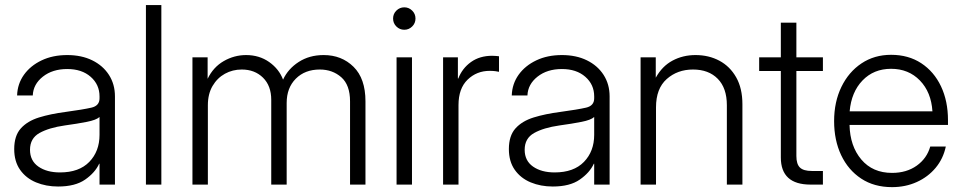

<svg xmlns="http://www.w3.org/2000/svg" viewBox="-20 -748 3894 778"><path d="M215.3 7.8Q166.5 7.8 126 -9Q85.4 -25.9 61.5 -59.8Q37.6 -93.8 37.6 -144Q37.6 -197.8 64.2 -227.5Q90.8 -257.3 137.9 -272Q185.1 -286.6 245.6 -294.4Q317.4 -304.2 350.3 -311.8Q383.3 -319.3 383.3 -349.6V-357.4Q383.3 -405.3 347.4 -436.8Q311.5 -468.3 252.4 -468.3Q192.9 -468.3 153.8 -437.5Q114.7 -406.7 112.8 -361.3H49.3Q50.8 -408.2 77.1 -445.1Q103.5 -481.9 148.7 -503.4Q193.8 -524.9 252.4 -524.9Q310.1 -524.9 353.5 -503.7Q397 -482.4 421.4 -444.6Q445.8 -406.7 445.8 -357.4V0H383.3V-84.5H381.8Q365.2 -48.3 325 -20.3Q284.7 7.8 215.3 7.8ZM223.1 -49.3Q300.3 -49.3 341.8 -92Q383.3 -134.8 383.3 -201.7V-273.9Q370.1 -261.7 331.8 -254.2Q293.5 -246.6 242.7 -239.7Q178.2 -230.5 139.9 -209Q101.6 -187.5 101.6 -141.1Q101.6 -96.7 135.5 -73Q169.4 -49.3 223.1 -49.3Z M633.8 -727.5V0H571.3V-727.5Z M759.8 0V-515.6H821.3V-428.7Q844.2 -476.1 886.7 -500.5Q929.2 -524.9 977.1 -524.9Q1030.8 -524.9 1070.8 -496.6Q1110.8 -468.3 1127 -425.3Q1147 -468.8 1190.2 -496.8Q1233.4 -524.9 1291.5 -524.9Q1364.3 -524.9 1412.6 -477.3Q1460.9 -429.7 1460.9 -337.4V0H1398.4V-337.4Q1398.4 -403.8 1362.8 -435.1Q1327.1 -466.3 1275.9 -466.3Q1215.8 -466.3 1178.7 -429.2Q1141.6 -392.1 1141.6 -330.6V0H1079.1V-343.3Q1079.1 -400.4 1045.7 -433.3Q1012.2 -466.3 959.5 -466.3Q922.4 -466.3 891.4 -449.2Q860.4 -432.1 841.3 -399.7Q822.3 -367.2 822.3 -321.8V0Z M1586.9 0V-515.6H1649.4V0ZM1618.2 -627.4Q1599.6 -627.4 1586.2 -640.6Q1572.8 -653.8 1572.8 -672.9Q1572.8 -691.9 1586.2 -705.1Q1599.6 -718.3 1618.2 -718.3Q1636.7 -718.3 1650.1 -705.1Q1663.6 -691.9 1663.6 -672.9Q1663.6 -653.8 1650.1 -640.6Q1636.7 -627.4 1618.2 -627.4Z M1775.4 0V-515.6H1835.4V-429.7H1836.9Q1853 -471.2 1888.4 -496.6Q1923.8 -522 1974.6 -522Q1983.9 -522 1990.5 -521.2Q1997.1 -520.5 2002 -520V-457Q1997.6 -458 1987.8 -459.5Q1978 -460.9 1964.4 -460.9Q1911.6 -460.9 1874.8 -425.3Q1837.9 -389.6 1837.9 -322.3V0Z M2219.7 7.8Q2170.9 7.8 2130.4 -9Q2089.8 -25.9 2065.9 -59.8Q2042 -93.8 2042 -144Q2042 -197.8 2068.6 -227.5Q2095.2 -257.3 2142.3 -272Q2189.5 -286.6 2250 -294.4Q2321.8 -304.2 2354.7 -311.8Q2387.7 -319.3 2387.7 -349.6V-357.4Q2387.7 -405.3 2351.8 -436.8Q2315.9 -468.3 2256.8 -468.3Q2197.3 -468.3 2158.2 -437.5Q2119.1 -406.7 2117.2 -361.3H2053.7Q2055.2 -408.2 2081.5 -445.1Q2107.9 -481.9 2153.1 -503.4Q2198.2 -524.9 2256.8 -524.9Q2314.5 -524.9 2357.9 -503.7Q2401.4 -482.4 2425.8 -444.6Q2450.2 -406.7 2450.2 -357.4V0H2387.7V-84.5H2386.2Q2369.6 -48.3 2329.3 -20.3Q2289.1 7.8 2219.7 7.8ZM2227.5 -49.3Q2304.7 -49.3 2346.2 -92Q2387.7 -134.8 2387.7 -201.7V-273.9Q2374.5 -261.7 2336.2 -254.2Q2297.9 -246.6 2247.1 -239.7Q2182.6 -230.5 2144.3 -209Q2106 -187.5 2106 -141.1Q2106 -96.7 2139.9 -73Q2173.8 -49.3 2227.5 -49.3Z M2638.2 -313V0H2575.7V-515.6H2637.2V-433.1Q2663.1 -480 2705.1 -502.4Q2747.1 -524.9 2798.3 -524.9Q2852.1 -524.9 2895 -502Q2938 -479 2963.1 -434.6Q2988.3 -390.1 2988.3 -325.7V0H2925.3V-321.8Q2925.3 -391.1 2888.4 -428.7Q2851.6 -466.3 2788.1 -466.3Q2725.1 -466.3 2681.6 -427.7Q2638.2 -389.2 2638.2 -313Z M3314.5 -515.6V-460.4H3207V-115.7Q3207 -83 3221.4 -69.1Q3235.8 -55.2 3269.5 -55.2H3314.5V0H3264.6Q3144 0 3144 -109.9V-460.4H3056.2V-515.6H3144V-656.2H3207V-515.6Z M3594.7 10.3Q3522 10.3 3469.5 -24.4Q3417 -59.1 3388.4 -119.4Q3359.9 -179.7 3359.9 -257.3Q3359.9 -335 3389.4 -395.8Q3418.9 -456.5 3470.9 -491.2Q3522.9 -525.9 3590.8 -525.9Q3661.1 -525.9 3712.9 -491.9Q3764.6 -458 3793 -398.2Q3821.3 -338.4 3821.3 -261.2V-241.7H3422.4Q3424.3 -155.8 3470.2 -101.6Q3516.1 -47.4 3594.7 -47.4Q3653.3 -47.4 3694.6 -76.7Q3735.8 -106 3749.5 -154.3H3812.5Q3802.2 -105 3771.2 -67.9Q3740.2 -30.8 3694.6 -10.3Q3648.9 10.3 3594.7 10.3ZM3422.9 -296.9H3758.3Q3753.4 -374.5 3707.5 -421.9Q3661.6 -469.2 3590.8 -469.2Q3520.5 -469.2 3475.1 -422.1Q3429.7 -375 3422.9 -296.9Z"/></svg>

Font: Inter Display Light
Style: Regular
Weight: 300
Designer: Rasmus Andersson
Foundry: rsms
Version: Version 4.000;git-a52131595